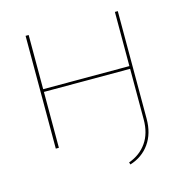

<svg xmlns="http://www.w3.org/2000/svg" viewBox="-121 -773 1050 1082"><g transform="rotate(-15 404.0 -231.5)"><path d="M662 -658V-30Q662 56 620.5 114.5Q579 173 507 195L503 182Q570 158 607.5 104Q645 50 645 -30V-326H142V0H124V-658H142V-342H645V-658Z"/></g></svg>

Font: Ysabeau Thin
Style: Regular
Weight: 200
Designer: Christian Thalmann (Catharsis Fonts)
Version: Version 0.003